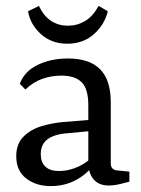

<svg xmlns="http://www.w3.org/2000/svg" viewBox="-20 -622 479 650"><path d="M152 8Q102 8 68.5 -18Q35 -44 35 -93Q35 -135 59.5 -159.5Q84 -184 121 -195Q158 -206 196 -209L294 -217V-179L209 -171Q165 -168 141.5 -151Q118 -134 118 -100Q118 -73 133.5 -58Q149 -43 180 -43Q213 -43 245.5 -58Q278 -73 295 -95L304 -76Q283 -39 242.5 -15.5Q202 8 152 8ZM47 -338Q62 -380 107 -402Q152 -424 210 -424Q283 -424 319 -387.5Q355 -351 355 -276V-69Q355 -47 377 -45L418 -41V-7Q408 -4 387 1Q366 6 348 6Q318 6 300.5 -11Q283 -28 279 -61V-265Q279 -321 256.5 -343.5Q234 -366 188 -366Q154 -366 123 -355Q92 -344 66 -319ZM208 -474Q154 -474 118 -507Q82 -540 75 -584L112 -602Q127 -569 152 -552Q177 -535 210 -535Q241 -535 267.5 -550.5Q294 -566 314 -602L345 -584Q334 -538 297.5 -506Q261 -474 208 -474Z"/></svg>

Font: Yrsa
Style: Regular
Weight: 400
Designer: Anna Giedrys (Yrsa+Rasa design), David Brezina (Yrsa art-direction, Rasa art-direction, design)
Foundry: Rosetta Type Foundry
Version: Version 2.004